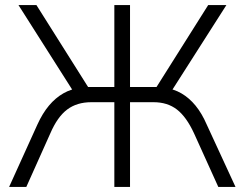

<svg xmlns="http://www.w3.org/2000/svg" viewBox="-20 -739 966 759"><path d="M16 0 128 -247Q148 -291 173.5 -321.5Q199 -352 230.5 -370Q262 -388 299 -392L276 -368L53 -719H124L339 -378L319 -395H432V-719H494V-395H610L588 -378L803 -719H875L651 -368L628 -392Q666 -388 697 -370Q728 -352 753 -321.5Q778 -291 797 -247L911 0H843L747 -212Q717 -277 679.5 -306Q642 -335 587 -335H494V0H432V-335H341Q284 -335 245.5 -306Q207 -277 179 -212L84 0Z"/></svg>

Font: Nunitoga
Style: Light
Weight: 300
Designer: Vernon Adams
Foundry: Vernon Adams
Version: Version 1.0